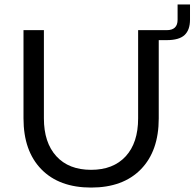

<svg xmlns="http://www.w3.org/2000/svg" viewBox="-20 -836 877 866"><path d="M391 10Q247 10 166.5 -72.5Q86 -155 86 -302V-700H178V-302Q178 -193 234 -131.5Q290 -70 391 -70Q491 -70 547 -131Q603 -192 603 -302V-700H732Q781 -700 781 -747V-816H837V-747Q837 -701 812.5 -678Q788 -655 732 -655H696V-302Q696 -155 615.5 -72.5Q535 10 391 10Z"/></svg>

Font: Goli
Style: Regular
Weight: 400
Designer: jaikishan Patel
Foundry: MagicType
Version: Version 1.000